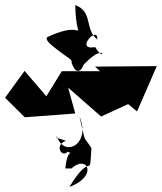

<svg xmlns="http://www.w3.org/2000/svg" viewBox="-21 -697 639 758"><path d="M520 -257 598 -436 354 -434 374 -416H223L162 -317L76 -417L-1 -311L77 -234L276 -249L248 -351L378 -237L485 -286ZM261 -452C288 -366 324 -471 298 -429C403 -549 397 -437 355 -511C270 -496 368 -601 363 -541C312 -582 347 -651 276 -677C280 -496 335 -632 165 -550C153 -535 199 -505 283 -444C307 -454 223 -515 263 -453ZM261 -32C323 -89 369 -2 253 41C345 -110 331 22 340 -112C302 -172 321 -120 293 -236C340 -128 230 -70 203 -161C207 -139 180 -164 239 -141C192 -124 223 -72 246 -98C277 -81 245 -123 237 -32Z"/></svg>

Font: Asimov Silicon
Style: Regular
Weight: 400
Designer: Google
Version: Version 2.000980; 2014